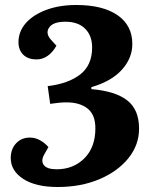

<svg xmlns="http://www.w3.org/2000/svg" viewBox="-20 -735 611 769"><path d="M510 -559Q510 -502 468 -455.5Q426 -409 346 -386V-378Q442 -370 489.5 -333Q537 -296 537 -220Q537 -154 494 -101Q451 -48 377.5 -17Q304 14 211 14Q123 14 73 -18.5Q23 -51 23 -102Q23 -138 44.5 -161Q66 -184 100 -184Q121 -184 140 -173.5Q159 -163 174 -146L157 -116Q143 -91 155.5 -74Q168 -57 207 -57Q274 -57 318 -101Q362 -145 362 -221Q362 -276 330.5 -300.5Q299 -325 247 -325Q232 -325 216 -323.5Q200 -322 181 -319L171 -390Q254 -400 301.5 -437Q349 -474 349 -545Q349 -592 321 -620Q293 -648 242 -648Q193 -648 177 -625Q161 -602 184 -576L206 -552Q191 -525 170.5 -511Q150 -497 127 -497Q92 -497 73 -516Q54 -535 54 -566Q54 -609 83.5 -642.5Q113 -676 165.5 -695.5Q218 -715 285 -715Q392 -715 451 -674Q510 -633 510 -559Z"/></svg>

Font: Literata 12pt
Style: Bold Italic
Weight: 700
Italic angle: -2°
Designer: Latin by Veronika Burian and Jose Scaglione. Greek by Irene Vlachou. Cyrillic by Vera Evstafieva
Foundry: TypeTogether
Version: Version 3.002